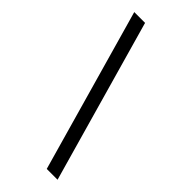

<svg xmlns="http://www.w3.org/2000/svg" viewBox="-290 -843 1030 1030"><g transform="rotate(45 224.5 -328.5)"><path d="M52 -792H134L397 135H315Z"/></g></svg>

Font: lgurmukhi85
Style: Book
Weight: 400
Designer: Jelle Bosma - Monotype Design Team
Foundry: Monotype Imaging Inc.
Version: Version 2.003